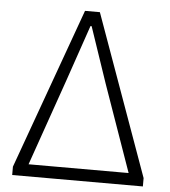

<svg xmlns="http://www.w3.org/2000/svg" viewBox="-52 -777 729 824"><g transform="rotate(5 312.5 -364.5)"><path d="M31 -36 281 -729H345L594 -36V0H31ZM528 -52 397 -424 315 -666H310L227 -424L97 -52Z"/></g></svg>

Font: Merged Yaku Han JP Light
Style: Regular
Weight: 300
Designer: Ryoko NISHIZUKA 西塚涼子 (kana, bopomofo & ideographs); Paul D. Hunt (Latin, Greek & Cyrillic); Sandoll Communications 산돌커뮤니
Foundry: Adobe
Version: Version 2.004